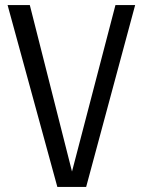

<svg xmlns="http://www.w3.org/2000/svg" viewBox="-20 -740 565 760"><path d="M515 -720 321 0H207L10 -720H98L265 -61L437 -720Z"/></svg>

Font: Carrois Gothic SC
Style: Regular
Weight: 400
Designer: Ralph du Carrois
Foundry: Ralph du Carrois
Version: Version 1.002